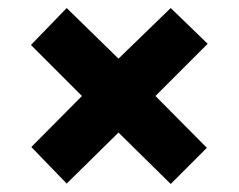

<svg xmlns="http://www.w3.org/2000/svg" viewBox="-20 -592 594 478"><path d="M405 -572 275 -446 146 -572 57 -480 184 -353 58 -226 146 -135 275 -262 405 -134 495 -224 367 -353 497 -483Z"/></svg>

Font: Noto Sans Georgian SemiCondensed Black
Style: Regular
Weight: 900
Width: 4
Designer: Monotype Design Team, Akaki Razmadze
Foundry: Google LLC
Version: Version 2.005